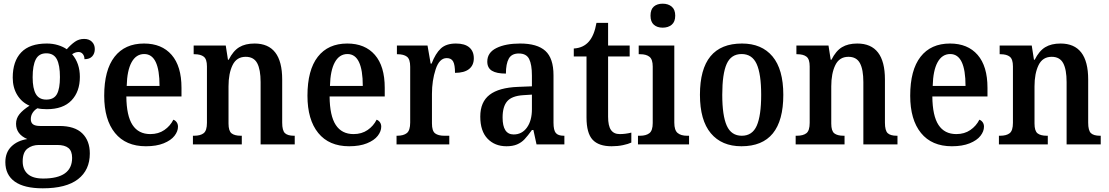

<svg xmlns="http://www.w3.org/2000/svg" viewBox="-20 -783 6012 1041"><path d="M9 96Q9 43 42 11Q75 -21 128 -29Q67 -55 67 -112Q67 -141 85.5 -164Q104 -187 140 -210Q98 -228 73.5 -268Q49 -308 49 -362Q49 -451 95 -499Q141 -547 234 -547Q266 -547 294 -538.5Q322 -530 342 -516Q364 -541 386 -556.5Q408 -572 436 -572Q463 -572 478.5 -556.5Q494 -541 494 -517Q494 -493 480 -477.5Q466 -462 438 -462Q438 -479 429 -490Q420 -501 406 -501Q388 -501 371 -489Q413 -440 413 -366Q413 -286 367.5 -238.5Q322 -191 234 -191Q203 -191 183 -196Q167 -187 157 -171.5Q147 -156 147 -137Q147 -118 159 -109Q171 -100 198 -100H302Q385 -100 426 -60Q467 -20 467 49Q467 139 403 188.5Q339 238 212 238Q111 238 60 201.5Q9 165 9 96ZM305 -365Q305 -430 288 -462Q271 -494 231 -494Q191 -494 174 -461Q157 -428 157 -364Q157 -303 174.5 -273Q192 -243 231 -243Q272 -243 288.5 -272.5Q305 -302 305 -365ZM371 73Q371 36 351 19.5Q331 3 290 3H191Q154 3 128.5 23Q103 43 103 92Q103 136 130.5 160.5Q158 185 214 185Q371 185 371 73Z M545 -264Q545 -403 601 -475Q657 -547 761 -547Q857 -547 910.5 -485.5Q964 -424 964 -307V-260H665Q666 -155 698.5 -105.5Q731 -56 795 -56Q839 -56 871 -78Q903 -100 920 -134Q931 -130 938 -120Q945 -110 945 -96Q945 -71 926 -46.5Q907 -22 867.5 -6Q828 10 771 10Q662 10 603.5 -62Q545 -134 545 -264ZM845 -317Q845 -490 762 -490Q718 -490 693.5 -445.5Q669 -401 667 -317Z M1026 -47H1032Q1067 -47 1084.5 -61Q1102 -75 1102 -117V-423Q1102 -462 1085 -475.5Q1068 -489 1035 -489H1030V-536H1204L1216 -459H1220Q1244 -507 1277 -527Q1310 -547 1360 -547Q1510 -547 1510 -352V-118Q1510 -75 1525 -61Q1540 -47 1574 -47H1578V0H1393V-338Q1393 -406 1374.5 -440.5Q1356 -475 1312 -475Q1263 -475 1241 -430Q1219 -385 1219 -315V-113Q1219 -73 1235.5 -60Q1252 -47 1286 -47H1291V0H1026Z M1647 -264Q1647 -403 1703 -475Q1759 -547 1863 -547Q1959 -547 2012.5 -485.5Q2066 -424 2066 -307V-260H1767Q1768 -155 1800.5 -105.5Q1833 -56 1897 -56Q1941 -56 1973 -78Q2005 -100 2022 -134Q2033 -130 2040 -120Q2047 -110 2047 -96Q2047 -71 2028 -46.5Q2009 -22 1969.5 -6Q1930 10 1873 10Q1764 10 1705.5 -62Q1647 -134 1647 -264ZM1947 -317Q1947 -490 1864 -490Q1820 -490 1795.5 -445.5Q1771 -401 1769 -317Z M2130 -47H2133Q2168 -47 2186 -61.5Q2204 -76 2204 -119V-421Q2204 -462 2186.5 -475.5Q2169 -489 2135 -489H2132V-536H2298L2315 -438H2320Q2341 -493 2370 -520Q2399 -547 2452 -547Q2500 -547 2524.5 -526Q2549 -505 2549 -467Q2549 -429 2523 -408.5Q2497 -388 2447 -388Q2447 -431 2437 -449.5Q2427 -468 2402 -468Q2362 -468 2342 -407Q2322 -346 2322 -274V-114Q2322 -73 2339 -60Q2356 -47 2389 -47H2416V0H2130Z M2584 -151Q2584 -230 2634.5 -269Q2685 -308 2789 -312L2864 -315V-373Q2864 -433 2849 -463Q2834 -493 2793 -493Q2754 -493 2738.5 -465Q2723 -437 2723 -384Q2672 -384 2647 -399.5Q2622 -415 2622 -449Q2622 -498 2671.5 -522.5Q2721 -547 2800 -547Q2893 -547 2937 -507Q2981 -467 2981 -375V-118Q2981 -77 2993.5 -62Q3006 -47 3037 -47H3040V0H2889L2872 -78H2864Q2841 -46 2824 -28Q2807 -10 2783.5 0Q2760 10 2726 10Q2663 10 2623.5 -31Q2584 -72 2584 -151ZM2864 -191V-270L2817 -267Q2755 -263 2730 -234Q2705 -205 2705 -146Q2705 -54 2765 -54Q2810 -54 2837 -91.5Q2864 -129 2864 -191Z M3160 -146V-477H3091V-520Q3143 -523 3173 -558Q3202 -591 3214 -659H3277V-536H3394V-477H3277V-150Q3277 -101 3292.5 -78.5Q3308 -56 3340 -56Q3371 -56 3403 -64V-10Q3386 -2 3357.5 4Q3329 10 3296 10Q3226 10 3193 -25.5Q3160 -61 3160 -146Z M3507 -698Q3507 -732 3525 -747.5Q3543 -763 3573 -763Q3603 -763 3622 -747Q3641 -731 3641 -698Q3641 -665 3622 -649Q3603 -633 3573 -633Q3543 -633 3525 -649Q3507 -665 3507 -698ZM3439 -47H3450Q3483 -47 3501 -61Q3519 -75 3519 -116V-422Q3519 -461 3501.5 -475Q3484 -489 3452 -489H3443V-536H3636V-118Q3636 -77 3654 -62Q3672 -47 3705 -47H3716V0H3439Z M3775 -269Q3775 -547 4003 -547Q4110 -547 4168.5 -477Q4227 -407 4227 -269Q4227 10 4000 10Q3893 10 3834 -60.5Q3775 -131 3775 -269ZM4107 -269Q4107 -382 4082.5 -436Q4058 -490 4001 -490Q3944 -490 3920 -436.5Q3896 -383 3896 -269Q3896 -156 3920.5 -101.5Q3945 -47 4002 -47Q4059 -47 4083 -101.5Q4107 -156 4107 -269Z M4294 -47H4300Q4335 -47 4352.5 -61Q4370 -75 4370 -117V-423Q4370 -462 4353 -475.5Q4336 -489 4303 -489H4298V-536H4472L4484 -459H4488Q4512 -507 4545 -527Q4578 -547 4628 -547Q4778 -547 4778 -352V-118Q4778 -75 4793 -61Q4808 -47 4842 -47H4846V0H4661V-338Q4661 -406 4642.5 -440.5Q4624 -475 4580 -475Q4531 -475 4509 -430Q4487 -385 4487 -315V-113Q4487 -73 4503.5 -60Q4520 -47 4554 -47H4559V0H4294Z M4915 -264Q4915 -403 4971 -475Q5027 -547 5131 -547Q5227 -547 5280.5 -485.5Q5334 -424 5334 -307V-260H5035Q5036 -155 5068.5 -105.5Q5101 -56 5165 -56Q5209 -56 5241 -78Q5273 -100 5290 -134Q5301 -130 5308 -120Q5315 -110 5315 -96Q5315 -71 5296 -46.5Q5277 -22 5237.5 -6Q5198 10 5141 10Q5032 10 4973.5 -62Q4915 -134 4915 -264ZM5215 -317Q5215 -490 5132 -490Q5088 -490 5063.5 -445.5Q5039 -401 5037 -317Z M5396 -47H5402Q5437 -47 5454.5 -61Q5472 -75 5472 -117V-423Q5472 -462 5455 -475.5Q5438 -489 5405 -489H5400V-536H5574L5586 -459H5590Q5614 -507 5647 -527Q5680 -547 5730 -547Q5880 -547 5880 -352V-118Q5880 -75 5895 -61Q5910 -47 5944 -47H5948V0H5763V-338Q5763 -406 5744.5 -440.5Q5726 -475 5682 -475Q5633 -475 5611 -430Q5589 -385 5589 -315V-113Q5589 -73 5605.5 -60Q5622 -47 5656 -47H5661V0H5396Z"/></svg>

Font: Noto Serif NarrowSemiBold
Style: Regular
Weight: 600
Width: 4
Designer: Monotype Design Team
Foundry: Monotype Imaging Inc.
Version: Version 1.001